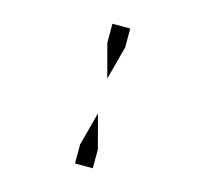

<svg xmlns="http://www.w3.org/2000/svg" viewBox="-104 -979 1024 958"><g transform="rotate(15 408.0 -500.0)"><path d="M362 -763V-861H454V-763L408 -590ZM454 -237V-139H362V-237L408 -410Z"/></g></svg>

Font: DSEG14 Modern Mini
Style: Regular
Weight: 400
Designer: Keshikan(Twitter:@keshinomi_88pro)
Version: Version 0.46